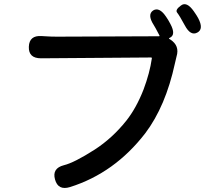

<svg xmlns="http://www.w3.org/2000/svg" viewBox="-20 -874 1040 932"><path d="M320 34Q262 52 247 -3Q232 -57 290 -72Q340 -84 440 -148Q525 -203 593 -288Q642 -350 677 -440Q707 -520 717 -590Q718 -595 713 -595L179 -591Q118 -591 120 -647Q122 -703 182 -699L198 -698Q227 -696 256 -696L751 -698Q756 -698 754 -702Q731 -746 726 -753Q694 -803 723 -823Q753 -842 786 -793Q796 -779 807 -758Q836 -704 803 -690Q798 -688 802 -685L807 -682Q853 -652 837 -600Q835 -594 829 -566Q784 -358 685 -227Q536 -34 320 34ZM938 -716Q905 -698 877 -751Q851 -799 840 -812.5Q829 -826 858 -847Q886 -869 921 -819Q937 -796 942 -786Q970 -733 938 -716Z"/></svg>

Font: Resource Han Rounded CN Medium
Style: Regular
Weight: 500
Designer: Cyano Hao (round all glyphs); Ryoko NISHIZUKA 西塚涼子 (kana, bopomofo & ideographs); Paul D. Hunt (Latin, Greek & Cyrillic)
Foundry: Cyano Hao
Version: 0.990